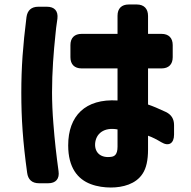

<svg xmlns="http://www.w3.org/2000/svg" viewBox="-20 -750 850 856"><path d="M474 86C527 86 586 71 616 24C632 0 640 -36 640 -83V-145C660 -138 679 -128 699 -116C732 -96 756 -110 756 -150V-192C756 -220 744 -239 719 -251C687 -266 661 -277 640 -284V-445H700C732 -445 750 -463 750 -495V-549C750 -581 732 -599 700 -599H640V-679C640 -711 622 -730 590 -730H554C522 -730 504 -712 504 -680V-599H344C312 -599 294 -581 294 -549V-495C294 -463 312 -445 344 -445H504V-302C360 -311 284 -233 284 -102C284 -3 326 49 385 71C414 82 446 86 474 86ZM75 -336C75 -220 82 -118 101 20C105 51 123 67 154 67H195C229 67 246 47 241 13C231 -60 224 -121 218 -199C214 -247 212 -298 212 -338C212 -430 219 -518 227 -594C228 -610 232 -640 236 -667C240 -701 223 -720 189 -720H151C120 -720 102 -704 98 -673C82 -545 75 -450 75 -336ZM404 -109C407 -154 443 -184 504 -173V-96C504 -59 489 -53 477 -51C431 -44 402 -68 404 -109Z"/></svg>

Font: コーポレート・ロゴ（ラウンド）ver3 Bold
Style: Regular
Weight: 700
Designer: [KANA_main] LOGOTYPE.JP [Source Han Sans] Ryoko NISHIZUKA 西塚涼子 (kana, bopomofo & ideographs); Paul D. Hunt (Latin, Greek
Version: Version 12.001;FEAKit 1.0